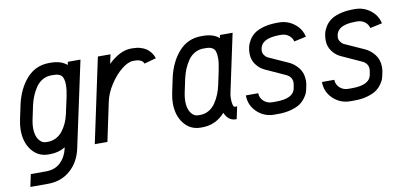

<svg xmlns="http://www.w3.org/2000/svg" viewBox="-66 -725 2383 1119"><g transform="rotate(-10 1125.5 -166.0)"><path d="M341.8 -370.1Q341.8 -389.2 338.1 -402.3Q334.5 -415.5 328.9 -422.6Q323.2 -429.7 313.7 -433.3Q304.2 -437 296.1 -438Q288.1 -439 275.9 -439H267.1Q238.3 -439 214.4 -425Q190.4 -411.1 174.6 -387.2Q158.7 -363.3 148.4 -337.9Q138.2 -312.5 131.8 -283.7L114.3 -200.7Q109.4 -176.8 109.4 -154.8Q109.4 -112.3 126.5 -86.7Q143.6 -61 171.9 -61H180.7Q207.5 -61 230.5 -73.2Q253.4 -85.4 269 -106.2Q284.7 -127 295.4 -150.9Q306.2 -174.8 312 -202.1L334 -303.2Q341.8 -340.8 341.8 -370.1ZM267.1 -512.2H275.9Q337.4 -512.2 372.1 -481.9L376 -500H450.7L341.8 7.8Q324.7 86.4 270.8 133.3Q216.8 180.2 138.7 180.2H34.2L49.8 106.9H138.7Q193.8 106.9 226.8 74.5Q259.8 42 270.5 -7.8L271.5 -12.2Q230.5 12.2 180.7 12.2H171.9Q111.3 12.2 73.7 -34.9Q36.1 -82 36.1 -154.8Q36.1 -183.6 43 -216.3L60.5 -299.3Q81.1 -393.6 134 -452.9Q187 -512.2 267.1 -512.2Z M814.5 -412.1Q804.7 -439 760.3 -439H751.5Q721.7 -439 683.3 -408.4Q645 -377.9 613 -328.6Q581.1 -279.3 570.8 -230.5L522 0H447.3L553.7 -500H628.4L616.7 -445.3Q687 -512.2 751.5 -512.2H760.3Q786.1 -512.2 807.4 -505.9Q828.6 -499.5 841.3 -490.7Q854 -481.9 863.8 -469.7Q873.5 -457.5 877.7 -449.2Q881.8 -440.9 884.8 -431.6Z M1242.2 -370.1Q1242.2 -393.6 1237.3 -408.2Q1232.4 -422.9 1222.2 -429.2Q1211.9 -435.5 1202.1 -437.3Q1192.4 -439 1176.3 -439H1167.5Q1138.7 -439 1114.7 -425Q1090.8 -411.1 1075 -387.2Q1059.1 -363.3 1048.8 -337.9Q1038.6 -312.5 1032.2 -283.7L1014.6 -200.7Q1009.8 -176.8 1009.8 -154.8Q1009.8 -112.3 1026.9 -86.7Q1043.9 -61 1072.3 -61H1081.1Q1109.9 -61 1133.5 -74.7Q1157.2 -88.4 1173.1 -112.1Q1189 -135.7 1199.2 -161.4Q1209.5 -187 1215.8 -216.3L1233.4 -299.3Q1242.2 -341.3 1242.2 -370.1ZM1167.5 -512.2H1176.3Q1239.3 -512.2 1272.5 -481.9L1276.4 -500H1351.1L1277.8 -156.7Q1274.4 -141.1 1274.4 -122.1Q1274.4 -102.1 1278.1 -87.6Q1281.7 -73.2 1287.1 -73.2H1302.7L1287.1 0H1282.7Q1237.8 0 1216.8 -49.8Q1161.6 12.2 1081.1 12.2H1072.3Q1011.7 12.2 974.1 -34.9Q936.5 -82 936.5 -154.8Q936.5 -183.6 943.4 -216.3L960.9 -299.3Q981.4 -393.6 1034.4 -452.9Q1087.4 -512.2 1167.5 -512.2Z M1626.5 -439H1617.7Q1500 -439 1500 -364.3Q1500 -351.6 1509.3 -339.4Q1518.6 -327.1 1527.8 -323.2L1643.6 -271Q1675.3 -257.3 1699.5 -226.6Q1723.6 -195.8 1723.6 -152.3Q1723.6 -138.7 1721.2 -125L1716.3 -102.1Q1713.9 -89.8 1709.5 -78.6Q1705.1 -67.4 1691.9 -49.6Q1678.7 -31.7 1659.9 -19.3Q1641.1 -6.8 1607.7 2.7Q1574.2 12.2 1531.2 12.2H1507.8Q1448.2 12.2 1406 -28.1Q1363.8 -68.4 1363.8 -127H1437Q1437 -99.6 1457.8 -80.3Q1478.5 -61 1507.8 -61H1531.2Q1632.3 -61 1645 -116.7L1648.9 -138.7Q1650.4 -146.5 1650.4 -152.3Q1650.4 -187.5 1614.3 -203.6L1497.6 -256.8Q1468.3 -270 1447.8 -298.1Q1427.2 -326.2 1427.2 -362.8Q1427.2 -382.8 1431.4 -401.4Q1435.5 -419.9 1448 -440.9Q1460.4 -461.9 1480.5 -477.1Q1500.5 -492.2 1535.9 -502.2Q1571.3 -512.2 1617.7 -512.2H1626.5Q1676.8 -512.2 1716.8 -482.2Q1756.8 -452.1 1767.6 -403.3L1696.3 -387.7Q1690.9 -410.2 1671.9 -424.6Q1652.8 -439 1626.5 -439Z M2076.7 -439H2067.9Q1950.2 -439 1950.2 -364.3Q1950.2 -351.6 1959.5 -339.4Q1968.8 -327.1 1978 -323.2L2093.8 -271Q2125.5 -257.3 2149.7 -226.6Q2173.8 -195.8 2173.8 -152.3Q2173.8 -138.7 2171.4 -125L2166.5 -102.1Q2164.1 -89.8 2159.7 -78.6Q2155.3 -67.4 2142.1 -49.6Q2128.9 -31.7 2110.1 -19.3Q2091.3 -6.8 2057.9 2.7Q2024.4 12.2 1981.4 12.2H1958Q1898.4 12.2 1856.2 -28.1Q1814 -68.4 1814 -127H1887.2Q1887.2 -99.6 1908 -80.3Q1928.7 -61 1958 -61H1981.4Q2082.5 -61 2095.2 -116.7L2099.1 -138.7Q2100.6 -146.5 2100.6 -152.3Q2100.6 -187.5 2064.5 -203.6L1947.8 -256.8Q1918.5 -270 1897.9 -298.1Q1877.4 -326.2 1877.4 -362.8Q1877.4 -382.8 1881.6 -401.4Q1885.7 -419.9 1898.2 -440.9Q1910.6 -461.9 1930.7 -477.1Q1950.7 -492.2 1986.1 -502.2Q2021.5 -512.2 2067.9 -512.2H2076.7Q2127 -512.2 2167 -482.2Q2207 -452.1 2217.8 -403.3L2146.5 -387.7Q2141.1 -410.2 2122.1 -424.6Q2103 -439 2076.7 -439Z"/></g></svg>

Font: Anka/Coder Narrow
Style: Italic
Weight: 400
Width: 3
Italic angle: -12°
Monospace: yes
Version: Version 001.100